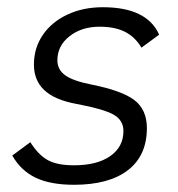

<svg xmlns="http://www.w3.org/2000/svg" viewBox="-20 -501 492 532"><path d="M14 -70 64 -107Q87 -71 113 -57Q139 -43 185 -43Q249 -43 285.5 -68.5Q322 -94 322 -138Q322 -168 294.5 -183.5Q267 -199 192 -213Q132 -224 103 -251Q74 -278 74 -322Q74 -368 98.5 -404Q123 -440 166.5 -460.5Q210 -481 265 -481Q387 -481 421 -405L372 -369Q354 -399 326 -413Q298 -427 256 -427Q206 -427 172.5 -400.5Q139 -374 139 -334Q139 -308 160.5 -292.5Q182 -277 232 -267Q318 -250 352.5 -223.5Q387 -197 387 -146Q387 -70 334.5 -29.5Q282 11 185 11Q120 11 79 -8.5Q38 -28 14 -70Z"/></svg>

Font: KoHo
Style: Italic
Weight: 400
Italic angle: -10°
Designer: Cadson Demak & Katatrad Team
Foundry: Cadson Demak Co.,Ltd.
Version: Version 1.000